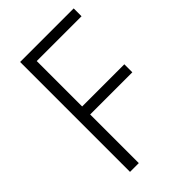

<svg xmlns="http://www.w3.org/2000/svg" viewBox="-214 -798 882 882"><g transform="rotate(-45 227.0 -357.0)"><path d="M148 0H91V-714H439V-663H148V-368H422V-316H148Z"/></g></svg>

Font: Noto Sans Sinhala SemiCondensed Light
Style: Regular
Weight: 300
Width: 4
Designer: Jelle Bosma - Monotype Design Team
Foundry: Monotype Imaging Inc.
Version: Version 2.006; ttfautohint (v1.8.4.7-5d5b)